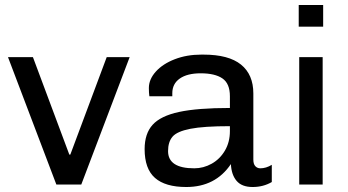

<svg xmlns="http://www.w3.org/2000/svg" viewBox="-20 -740 1397 770"><path d="M306 0H206L12 -511H112L258 -120H262L408 -511H500Z M996 -365V-100Q996 -82 1004 -73.5Q1012 -65 1024 -65Q1047 -65 1070 -79V-10Q1036 10 993 10Q950 10 929 -14.5Q908 -39 906 -82Q844 10 727 10Q643 10 601.5 -26.5Q560 -63 560 -142Q560 -204 592 -239.5Q624 -275 698 -291Q772 -307 902 -307V-354Q902 -405 872 -425.5Q842 -446 785 -446Q731 -446 701 -425Q671 -404 671 -366V-354H579Q577 -368 577 -387Q577 -422 605 -453Q633 -484 681 -502.5Q729 -521 787 -521H796Q897 -521 946.5 -481Q996 -441 996 -365ZM654 -134Q654 -65 759 -65Q796 -65 829 -83.5Q862 -102 882 -136Q902 -170 902 -214V-234Q797 -234 743.5 -223.5Q690 -213 672 -192Q654 -171 654 -134Z M1276 -633H1178V-720H1276ZM1274 0H1180V-511H1274Z"/></svg>

Font: Chivo
Style: Regular
Weight: 400
Designer: Hector Gatti
Foundry: Omnibus-Type
Version: Version 1.006; ttfautohint (v1.4.1)